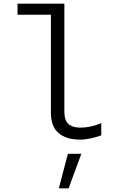

<svg xmlns="http://www.w3.org/2000/svg" viewBox="-20 -747 640 1041"><path d="M415 10Q338 10 297 -26Q256 -62 256 -134V-667H75V-727H329V-141Q329 -95 351 -75Q373 -55 416 -55Q442 -55 469 -60.5Q496 -66 529 -79V-13Q500 -3 471.5 3.5Q443 10 415 10ZM299 274 348 87H421L352 274Z"/></svg>

Font: Red Hat Mono
Style: Regular
Weight: 400
Designer: Pentagram, MCKL
Foundry: Pentagram, MCKL
Version: Version 1.023